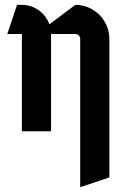

<svg xmlns="http://www.w3.org/2000/svg" viewBox="-20 -540 520 790"><path d="M50 -520 10 -400H70V0H190V-400H290C301 -400 310 -391 310 -380V230L430 190V-380C430 -457.3 367.3 -520 290 -520L183.2 -439.9C166.7 -486.5 122.2 -520 70 -520Z"/></svg>

Font: Abibas
Style: Medium
Weight: 500
Version: Version 0.3